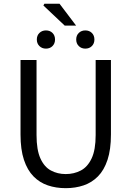

<svg xmlns="http://www.w3.org/2000/svg" viewBox="-20 -969 685 1001"><path d="M322.6 12Q272.2 12 229.4 -2.5Q186.6 -16.9 154.7 -49.4Q122.7 -81.9 104.8 -135.8Q87 -189.6 87 -267.5V-656.3H170.5V-265Q170.5 -187.5 190.7 -143.1Q210.8 -98.6 245.5 -80.1Q280.1 -61.5 322.6 -61.5Q366.1 -61.5 401.4 -80.1Q436.7 -98.6 457.7 -143.1Q478.7 -187.5 478.7 -265V-656.3H558.4V-267.5Q558.4 -189.6 540.6 -135.8Q522.8 -81.9 490.7 -49.4Q458.6 -16.9 415.8 -2.5Q373 12 322.6 12ZM219.5 -715.5Q199.1 -715.5 185.6 -728.8Q172 -742.1 172 -762.9Q172 -784.2 185.6 -797.3Q199.1 -810.4 219.5 -810.4Q240.5 -810.4 253.7 -797.3Q266.9 -784.2 266.9 -762.9Q266.9 -742.1 253.7 -728.8Q240.5 -715.5 219.5 -715.5ZM424.7 -715.5Q404.4 -715.5 390.8 -728.8Q377.3 -742.1 377.3 -762.9Q377.3 -784.2 390.8 -797.3Q404.4 -810.4 424.7 -810.4Q445.7 -810.4 458.9 -797.3Q472.2 -784.2 472.2 -762.9Q472.2 -742.1 458.9 -728.8Q445.7 -715.5 424.7 -715.5ZM317.4 -835.5 206.3 -940.3 211.3 -949.4H290.5L376.8 -835.5Z"/></svg>

Font: SourceSans3VF
Style: Regular
Weight: 200
Designer: Paul D. Hunt
Foundry: Adobe
Version: Version 3.052;hotconv 1.1.0;makeotfexe 2.6.0